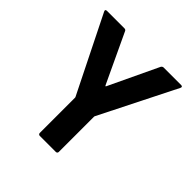

<svg xmlns="http://www.w3.org/2000/svg" viewBox="-185 -844 986 986"><g transform="rotate(45 308.0 -351.0)"><path d="M238 -13V-267Q238 -272 237 -273L31 -687Q29 -691 29 -693Q29 -700 40 -700H165Q175 -700 178 -692L304 -424Q306 -421 307 -421Q309 -421 310 -424L437 -692Q442 -700 451 -700H577Q584 -700 586 -696.5Q588 -693 585 -687L377 -273Q376 -272 376 -267V-13Q376 -8 373 -5Q370 -2 365 -2H249Q244 -2 241 -5Q238 -8 238 -13Z"/></g></svg>

Font: Barlow GEO Bold
Style: Regular
Weight: 700
Designer: Jeremy Tribby
Foundry: Tribby Type
Version: Version 1.408